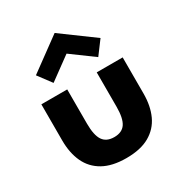

<svg xmlns="http://www.w3.org/2000/svg" viewBox="-163 -785 851 910"><g transform="rotate(-30 262.5 -330.0)"><path d="M266.5 12Q189.5 12 140.2 -15.8Q91 -43.5 67.5 -94Q44 -144.5 44 -213V-410.5H185.5V-223Q185.5 -159.5 204.8 -131.2Q224 -103 266.5 -103Q309 -103 328 -131.2Q347 -159.5 347 -223V-410.5H489V-213Q489 -145 465.8 -94.5Q442.5 -44 393.5 -16Q344.5 12 266.5 12ZM389.5 -469.5 267.5 -559 145 -469.5 90.5 -542.5 267.5 -672 444 -542.5Z"/></g></svg>

Font: Lucymar Sans
Style: Bold
Weight: 700
Foundry: The League of Moveable Type (original font) / Main changes by Cristiano Sobral with portions from Mirco Monsees
Version: Version 2.001;August 30, 2020;FontCreator 13.0.0.2681 64-bit